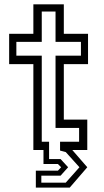

<svg xmlns="http://www.w3.org/2000/svg" viewBox="-20 -697 482 892"><path d="M146.5 174.5V96H249L264 80L249 65H182V0H135V-399H22.5V-540H135V-677H276.5V-540H389V-399H276.5V-141.5H385.5V0H316L385.5 80L304 174.5ZM172 151.5H285.5L349 80L285.5 9.5L259 2.5V-38.5H347.5V-102.5H238V-438.5H356V-502.5H238V-643.5H174V-502.5H56V-438.5H174V-38.5H208V42H261.5L296.5 80L261.5 119H172Z"/></svg>

Font: Tourney Thin
Style: Regular
Weight: 400
Version: Version 1.015